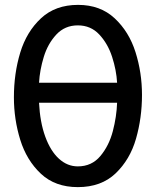

<svg xmlns="http://www.w3.org/2000/svg" viewBox="-20 -756 639 787"><path d="M300 -736Q207 -736 148 -681Q89 -626 63 -540.5Q37 -455 37 -357Q37 -267 63 -183Q89 -99 147.5 -44Q206 11 299 11Q395 11 454 -45.5Q513 -102 537.5 -187.5Q562 -273 562 -367Q562 -458 535.5 -542Q509 -626 450 -681Q391 -736 300 -736ZM299 -652Q352 -652 387 -614.5Q422 -577 439.5 -523Q457 -469 460 -417H140Q143 -469 159.5 -523Q176 -577 211 -614.5Q246 -652 299 -652ZM299 -74Q256 -74 221.5 -105.5Q187 -137 165.5 -196Q144 -255 140 -335H460Q458 -278 442.5 -218.5Q427 -159 391.5 -116.5Q356 -74 299 -74Z"/></svg>

Font: Geom
Style: Regular
Weight: 400
Version: Version 1.102